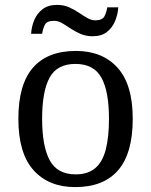

<svg xmlns="http://www.w3.org/2000/svg" viewBox="-20 -754 617 784"><path d="M287 10Q179 10 117 -59Q55 -128 55 -269Q55 -409 114.5 -477.5Q174 -546 290 -546Q398 -546 460 -477.5Q522 -409 522 -269Q522 -128 462.5 -59Q403 10 287 10ZM289 -42Q339 -42 369 -67.5Q399 -93 412 -144Q425 -195 425 -269Q425 -381 394 -437Q363 -493 288 -493Q213 -493 182.5 -437Q152 -381 152 -269Q152 -157 183 -99.5Q214 -42 289 -42ZM358 -606Q331 -606 309 -615.5Q287 -625 268.5 -637.5Q250 -650 233.5 -659.5Q217 -669 201 -669Q171 -669 163 -652.5Q155 -636 152 -616H107Q109 -647 120.5 -673.5Q132 -700 154.5 -717Q177 -734 213 -734Q240 -734 261.5 -724.5Q283 -715 301.5 -702.5Q320 -690 336.5 -680.5Q353 -671 369 -671Q398 -671 406.5 -687.5Q415 -704 418 -724H463Q461 -694 449.5 -667Q438 -640 416 -623Q394 -606 358 -606Z"/></svg>

Font: Noto Serif Bengali
Style: Regular
Weight: 400
Designer: Juan Bruce, Universal Thirst, Indian Type Foundry and the Monotype Design Team.
Foundry: Monotype Imaging Inc.
Version: Version 2.003